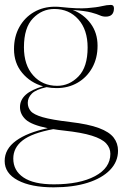

<svg xmlns="http://www.w3.org/2000/svg" viewBox="-20 -550 514 802"><path d="M216 -182Q194.5 -182 174.5 -186Q129.5 -176 112.8 -158.8Q96 -141.5 96 -120.5Q96 -101 108.2 -86.2Q120.5 -71.5 158.2 -60.5Q196 -49.5 272.5 -40.5Q349.5 -31.5 393 -15.2Q436.5 1 454.8 24.8Q473 48.5 473 79.5Q473 125.5 439.5 160Q406 194.5 345.8 213.5Q285.5 232.5 204 232.5Q109.5 232.5 54.5 203.2Q-0.5 174 -0.5 122.5Q-0.5 72.5 46.8 38Q94 3.5 179.5 -14.5Q111 -28.5 87.2 -50.8Q63.5 -73 63.5 -102.5Q63.5 -162.5 160 -189.5Q107 -204.5 72.8 -245.5Q38.5 -286.5 38.5 -345Q38.5 -397 60.8 -437Q83 -477 121.8 -499.5Q160.5 -522 210 -522Q223.5 -522 236 -520.5Q304.5 -513 343.8 -516Q383 -519 405 -524.2Q427 -529.5 443 -529.5Q456 -529.5 456 -515.5Q456 -480.5 421.5 -480.5Q408.5 -480.5 397.2 -485.8Q386 -491 361.2 -497.8Q336.5 -504.5 284 -508.5Q330 -490.5 358.8 -451.5Q387.5 -412.5 387.5 -359Q387.5 -307 365.2 -267Q343 -227 304.2 -204.5Q265.5 -182 216 -182ZM219 -191.5Q269.5 -191.5 307.8 -230.8Q346 -270 346 -351.5Q346 -426 307.2 -469.2Q268.5 -512.5 207 -512.5Q155.5 -512.5 117.8 -473.5Q80 -434.5 80 -352.5Q80 -278 118.8 -234.8Q157.5 -191.5 219 -191.5ZM35.5 112.5Q35.5 162.5 78 191.2Q120.5 220 205 220Q312.5 220 376.8 185.8Q441 151.5 441 92.5Q441 68 423.5 49Q406 30 363.8 16.8Q321.5 3.5 247.5 -4.5Q223.5 -7 202.5 -10.5Q113.5 6 74.5 36.5Q35.5 67 35.5 112.5Z"/></svg>

Font: Newsreader Display ExtraLight
Style: Regular
Weight: 275
Designer: Hugues Gentile
Foundry: Production Type
Version: Version 1.002